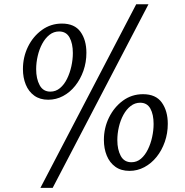

<svg xmlns="http://www.w3.org/2000/svg" viewBox="-20 -832 866 900"><path d="M206 -364.5Q167 -364.5 140.5 -383.8Q114 -403 100.8 -435.5Q87.5 -468 87.5 -508Q87.5 -564.5 111.2 -613Q135 -661.5 176.5 -691.5Q218 -721.5 270 -721.5Q329.5 -721.5 357.2 -683Q385 -644.5 385 -584.5Q385 -540 371 -500.2Q357 -460.5 332.5 -429.8Q308 -399 275.5 -381.8Q243 -364.5 206 -364.5ZM216 -402.5Q241.5 -402.5 261.2 -419Q281 -435.5 294.2 -462.5Q307.5 -489.5 314.5 -521.2Q321.5 -553 321.5 -583.5Q321.5 -628 306 -656.2Q290.5 -684.5 257 -684.5Q232 -684.5 212 -668.8Q192 -653 178 -627Q164 -601 156.8 -569.8Q149.5 -538.5 149.5 -507.5Q149.5 -463 165.8 -432.8Q182 -402.5 216 -402.5ZM618.5 -812H676L227 48.5H169.5ZM587 -31Q547.5 -31 520.8 -50.2Q494 -69.5 480.5 -102.5Q467 -135.5 467 -176Q467 -232.5 491 -281.2Q515 -330 556.2 -360.2Q597.5 -390.5 650.5 -390.5Q710.5 -390.5 738.5 -351.2Q766.5 -312 766.5 -251.5Q766.5 -207 752.5 -167Q738.5 -127 714 -96.5Q689.5 -66 656.8 -48.5Q624 -31 587 -31ZM596 -71.5Q621.5 -71.5 640.8 -88Q660 -104.5 673.2 -131.5Q686.5 -158.5 693.2 -189.8Q700 -221 700 -251Q700 -295.5 684.8 -323Q669.5 -350.5 637 -350.5Q612.5 -350.5 592.5 -335Q572.5 -319.5 558.5 -293.8Q544.5 -268 537.2 -236.8Q530 -205.5 530 -175Q530 -131 546 -101.2Q562 -71.5 596 -71.5Z"/></svg>

Font: Merriweather 24pt SemiCondensed Light
Style: Italic
Weight: 300
Width: 4
Italic angle: -7.8°
Designer: Eben Sorkin
Foundry: Eben Sorkin
Version: Version 2.101